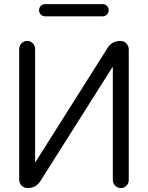

<svg xmlns="http://www.w3.org/2000/svg" viewBox="-20 -956 733 953"><path d="M204.1 -875Q191.4 -875 182.6 -883.8Q173.8 -892.6 173.8 -905.3Q173.8 -918 182.6 -926.8Q191.4 -935.5 204.1 -935.5H489.3Q502 -935.5 510.7 -926.8Q519.5 -918 519.5 -905.3Q519.5 -892.6 510.7 -883.8Q502 -875 489.3 -875ZM619.1 -62.5Q619.1 -45.9 607.4 -34.2Q595.7 -22.5 579.6 -22.5Q563.5 -22.5 551.8 -34.2Q540 -45.9 540 -62.5V-621.1Q540 -622.1 539.1 -622.1Q538.1 -622.1 537.1 -621.1L180.7 -57.6Q158.2 -22.5 117.2 -22.5Q99.6 -22.5 87.4 -34.7Q75.2 -46.9 75.2 -64.5V-712.9Q75.2 -729.5 86.9 -741.2Q98.6 -752.9 114.7 -752.9Q130.9 -752.9 142.6 -741.2Q154.3 -729.5 154.3 -712.9V-153.3Q154.3 -152.3 155.3 -152.3Q156.2 -152.3 157.2 -153.3L513.7 -717.8Q536.1 -752.9 578.1 -752.9Q594.7 -752.9 606.9 -740.7Q619.1 -728.5 619.1 -710.9Z"/></svg>

Font: Gen Jyuu Gothic P Normal
Style: Regular
Weight: 300
Designer: [Source Han Sans]
Ryoko NISHIZUKA  (kana & ideographs); Paul D. Hunt (Latin, Greek & Cyrillic); Wenlong ZHANG  (bopomofo
Version: Version 1.002.20150607